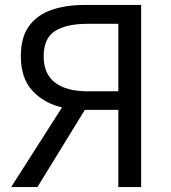

<svg xmlns="http://www.w3.org/2000/svg" viewBox="-20 -754 690 774"><path d="M457 0V-311H322L131 0H25L230 -321Q157 -338 110.5 -388.5Q64 -439 64 -527Q64 -604 97 -649Q130 -694 187.5 -714Q245 -734 320 -734H549V0ZM333 -386H457V-658H333Q248 -658 202 -629Q156 -600 156 -527Q156 -456 202 -421Q248 -386 333 -386Z"/></svg>

Font: Chiron Sans HK TT
Style: Regular
Weight: 400
Designer: Ryoko NISHIZUKA 西塚涼子 (kana, bopomofo & ideographs); Paul D. Hunt (Latin, Greek & Cyrillic); Sandoll Communications 산돌커뮤니
Foundry: Adobe
Version: Version 2.022;hotconv 1.0.109;makeotfexe 2.5.65596